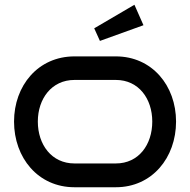

<svg xmlns="http://www.w3.org/2000/svg" viewBox="-20 -787 799 807"><path d="M720 -276C720 -427 619 -550 467 -550H293C140 -550 39 -427 39 -276C39 -124 140 0 293 0H467C619 0 720 -124 720 -276ZM620 -276C620 -179 563 -100 467 -100H293C197 -100 139 -179 139 -276C139 -372 197 -451 293 -451H467C563 -451 620 -372 620 -276ZM545 -767 376 -668 400 -615 583 -681Z"/></svg>

Font: Bruno Ace SC
Style: Regular
Weight: 400
Designer: Astigmatic (AOETI)
Foundry: Astigmatic (AOETI)
Version: Version 1.000